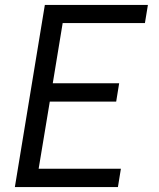

<svg xmlns="http://www.w3.org/2000/svg" viewBox="-20 -755 640 775"><path d="M40 0 161 -735H577L565 -662H233L193 -419H461L449 -345H181L136 -74H468L456 0Z"/></svg>

Font: Iosevka Extended
Style: Italic
Weight: 400
Width: 7
Italic angle: -9°
Monospace: yes
Designer: Belleve Invis
Foundry: Belleve Invis
Version: Version 32.5.0; ttfautohint (v1.8.4)